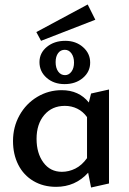

<svg xmlns="http://www.w3.org/2000/svg" viewBox="-20 -827 575 856"><path d="M163 -645 142 -684 371 -807 405 -739ZM271 -645Q318 -645 350 -617Q382 -589 382 -548Q382 -507 349.5 -479.5Q317 -452 268 -452Q220 -452 188 -480Q156 -508 156 -550Q156 -591 189 -618Q222 -645 271 -645ZM269 -605Q250 -605 239 -590Q228 -575 228 -550Q228 -524 239.5 -508Q251 -492 270 -492Q287 -492 298.5 -507.5Q310 -523 310 -548Q310 -573 298.5 -589Q287 -605 269 -605ZM466 -428V-9L386 9L373 -57Q316 6 230 6Q173 6 129 -20Q85 -46 61.5 -92.5Q38 -139 38 -198Q38 -261 67 -313Q96 -365 146 -395Q196 -425 255 -425Q332 -425 376 -370L386 -410ZM368 -122V-305Q350 -330 324.5 -342.5Q299 -355 269 -355Q212 -355 177.5 -314.5Q143 -274 143 -208Q143 -144 173.5 -102.5Q204 -61 256 -61Q287 -61 316 -75.5Q345 -90 368 -122Z"/></svg>

Font: Ysabeau Infant Semibold
Style: Regular
Weight: 600
Designer: Christian Thalmann (Catharsis Fonts)
Version: Version 0.003